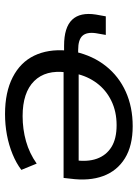

<svg xmlns="http://www.w3.org/2000/svg" viewBox="88 -627 548 764"><g transform="rotate(90 362.0 -245.0)"><path d="M434 9Q347 9 287.5 -21.5Q228 -52 201.5 -107Q175 -162 181 -235L188 -226H162Q89 -226 58.5 -258Q28 -290 38 -353L45 -392H119L112 -352Q107 -316 122.5 -299Q138 -282 179 -282H202L186 -270Q202 -341 243 -392.5Q284 -444 345 -471.5Q406 -499 482 -499Q560 -499 610 -468Q660 -437 680.5 -381.5Q701 -326 691 -251L688 -224H257L268 -235Q257 -153 302.5 -107Q348 -61 442 -61Q494 -61 542 -74.5Q590 -88 631 -117L656 -56Q630 -36 593.5 -21Q557 -6 516.5 1.5Q476 9 434 9ZM478 -435Q424 -435 381 -414Q338 -393 310.5 -356Q283 -319 273 -272L266 -284H640L617 -266Q625 -319 611.5 -356.5Q598 -394 565 -414.5Q532 -435 478 -435Z"/></g></svg>

Font: Nunito Sans 10pt SemiExpanded
Style: Italic
Weight: 400
Width: 6
Italic angle: -9°
Designer: Vernon Adams
Foundry: Vernon Adams
Version: Version 3.101;gftools[0.9.27]